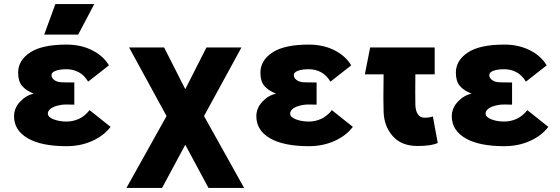

<svg xmlns="http://www.w3.org/2000/svg" viewBox="-20 -703 2750 943"><path d="M307 15Q183 15 116 -24Q49 -63 49 -132Q49 -172 78.5 -203.5Q108 -235 146 -243Q108 -258 88.5 -281Q69 -304 69 -346Q69 -406 127.5 -445Q186 -484 307 -484Q377 -484 432 -456.5Q487 -429 515 -382L413 -302Q393 -335 365.5 -349Q338 -363 307 -363Q274 -363 253.5 -355.5Q233 -348 233 -334Q233 -321 246 -310.5Q259 -300 281 -299Q296 -298 345 -298V-189Q300 -191 281 -188Q262 -185 247.5 -179.5Q233 -174 224 -165Q215 -156 215 -145Q215 -128 243 -117Q271 -106 307 -106Q338 -106 367 -119Q396 -132 420 -162L523 -80Q491 -37 433.5 -11Q376 15 307 15ZM443 -683 364 -533H197L252 -683Z M798 -133 614 -470H786L890 -265L994 -470H1166L982 -133L1179 220H1004L890 8L776 220H601Z M1497 15Q1373 15 1306 -24Q1239 -63 1239 -132Q1239 -172 1268.5 -203.5Q1298 -235 1336 -243Q1298 -258 1278.5 -281Q1259 -304 1259 -346Q1259 -406 1317.5 -445Q1376 -484 1497 -484Q1567 -484 1622 -456.5Q1677 -429 1705 -382L1603 -302Q1583 -335 1555.5 -349Q1528 -363 1497 -363Q1464 -363 1443.5 -355.5Q1423 -348 1423 -334Q1423 -321 1436 -310.5Q1449 -300 1471 -299Q1486 -298 1535 -298V-189Q1490 -191 1471 -188Q1452 -185 1437.5 -179.5Q1423 -174 1414 -165Q1405 -156 1405 -145Q1405 -128 1433 -117Q1461 -106 1497 -106Q1528 -106 1557 -119Q1586 -132 1610 -162L1713 -80Q1681 -37 1623.5 -11Q1566 15 1497 15Z M1864 -158 1863 -219Q1863 -259 1863.5 -279Q1864 -299 1864 -338H1772L1798 -470H2115V-338H2020Q2019 -239 2020 -189Q2021 -158 2032.5 -141.5Q2044 -125 2064 -125Q2090 -125 2106 -131L2130 -1Q2100 14 2030 14Q1951 14 1908 -35.5Q1865 -85 1864 -158Z M2457 15Q2333 15 2266 -24Q2199 -63 2199 -132Q2199 -172 2228.5 -203.5Q2258 -235 2296 -243Q2258 -258 2238.5 -281Q2219 -304 2219 -346Q2219 -406 2277.5 -445Q2336 -484 2457 -484Q2527 -484 2582 -456.5Q2637 -429 2665 -382L2563 -302Q2543 -335 2515.5 -349Q2488 -363 2457 -363Q2424 -363 2403.5 -355.5Q2383 -348 2383 -334Q2383 -321 2396 -310.5Q2409 -300 2431 -299Q2446 -298 2495 -298V-189Q2450 -191 2431 -188Q2412 -185 2397.5 -179.5Q2383 -174 2374 -165Q2365 -156 2365 -145Q2365 -128 2393 -117Q2421 -106 2457 -106Q2488 -106 2517 -119Q2546 -132 2570 -162L2673 -80Q2641 -37 2583.5 -11Q2526 15 2457 15Z"/></svg>

Font: Kreadon
Style: Regular
Weight: 400
Designer: kohakuno
Foundry: StudioGnu
Version: Version 1.000;Glyphs 3.1.2 (3151)